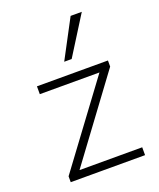

<svg xmlns="http://www.w3.org/2000/svg" viewBox="-139 -834 760 920"><g transform="rotate(-20 241.0 -374.5)"><path d="M61 0V-30L382 -463L385 -447H66V-487H428V-456L107 -22L103 -40H440V0ZM229 -553 333 -749H390L267 -553Z"/></g></svg>

Font: Nunito Sans 10pt ExtraLight
Style: Regular
Weight: 250
Designer: Vernon Adams
Foundry: Vernon Adams
Version: Version 3.101;gftools[0.9.27]